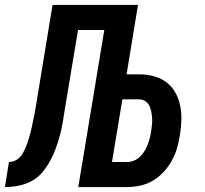

<svg xmlns="http://www.w3.org/2000/svg" viewBox="-57 -755 827 775"><path d="M-37 0 -21 -101Q-11 -101 0 -105Q11 -109 20 -117.5Q29 -126 34.5 -135.5Q40 -145 44.5 -155.5Q49 -166 53 -176.5Q57 -187 60 -198Q63 -209 66 -219.5Q69 -230 71 -240.5Q73 -251 75.5 -262Q78 -273 80 -283.5Q82 -294 84 -305Q86 -316 88 -327L155 -735H500L454 -455H504Q535 -455 563.5 -447.5Q592 -440 614.5 -423Q637 -406 651 -381Q665 -356 670.5 -327.5Q676 -299 675 -269Q674 -239 669 -209Q665 -183 657.5 -157Q650 -131 636.5 -106.5Q623 -82 603.5 -61Q584 -40 560.5 -26Q537 -12 510 -6Q483 0 457 0H259L364 -634H258L205 -316Q201 -289 196.5 -262.5Q192 -236 185 -209.5Q178 -183 168.5 -157Q159 -131 145.5 -106Q132 -81 113 -58.5Q94 -36 68.5 -23Q43 -10 16 -5Q-11 0 -37 0ZM395 -101H457Q470 -101 483.5 -106.5Q497 -112 508 -122.5Q519 -133 526.5 -145.5Q534 -158 539 -171Q544 -184 547.5 -197.5Q551 -211 553 -225Q555 -238 556.5 -252Q558 -266 557 -279Q556 -292 553.5 -305Q551 -318 545.5 -329Q540 -340 529 -347Q518 -354 504 -354H437Z"/></svg>

Font: Iosevka Aile
Style: Bold Italic
Weight: 700
Italic angle: -9°
Designer: Belleve Invis
Foundry: Belleve Invis
Version: Version 28.0.1; ttfautohint (v1.8.4)